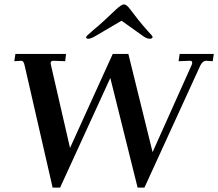

<svg xmlns="http://www.w3.org/2000/svg" viewBox="-20 -842 991 872"><path d="M76 -566 45 -564 50 -597H280L276 -564L222 -566Q210 -566 210 -555L212 -544L298 -170L492 -597H563L673 -151L850 -546Q853 -553 853 -557Q853 -566 843 -566L791 -564L796 -597H951L946 -564L916 -566Q901 -566 890 -545L636 10H605L481 -488L253 10H219L92 -544Q88 -566 76 -566ZM371 -673Q371 -678 400 -702Q438 -734 457 -752L508 -800Q532 -822 543 -822Q555 -822 571 -800L608 -752Q628 -727 654 -698Q673 -679 673 -674Q673 -666 659 -666Q647 -666 630 -678L532 -748L413 -678Q392 -666 382 -666Q371 -666 371 -673Z"/></svg>

Font: Unna Medium
Style: Italic
Weight: 500
Italic angle: -8.05°
Designer: Jorge de Buen Unna
Foundry: Omnibus-Type
Version: Version 2.008